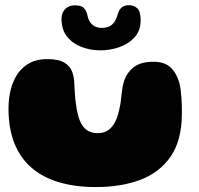

<svg xmlns="http://www.w3.org/2000/svg" viewBox="-20 -700 784 757"><path d="M358.5 37.5Q276.5 37.5 212.5 18.5Q148.5 -0.5 104.2 -38.8Q60 -77 36.8 -135.2Q13.5 -193.5 13.5 -271.5Q13.5 -293 16 -313Q18.5 -333 23.5 -351.2Q28.5 -369.5 36 -385Q54 -424 86.8 -445.5Q119.5 -467 165.5 -467Q211 -467 233.5 -453.2Q256 -439.5 263.8 -419Q271.5 -398.5 272.5 -379Q273 -367 273.8 -355Q274.5 -343 275.2 -331.5Q276 -320 277 -309.5Q278 -299 279.5 -289.5Q284.5 -250.5 294.5 -225.2Q304.5 -200 322 -187.5Q339.5 -175 365.5 -175Q386.5 -175 403 -184.5Q419.5 -194 431.8 -215.5Q444 -237 451 -272Q454.5 -286.5 456.2 -300.2Q458 -314 459.2 -327.2Q460.5 -340.5 462.8 -353.8Q465 -367 469 -380.5Q480.5 -414 507.5 -435.2Q534.5 -456.5 585 -456.5Q629.5 -456.5 653.2 -433.5Q677 -410.5 687.5 -372Q690.5 -358.5 692.5 -343.5Q694.5 -328.5 695.5 -312.8Q696.5 -297 697 -280.5Q697.5 -264 697 -247.5Q696 -145.5 652.8 -82.8Q609.5 -20 533.8 8.8Q458 37.5 358.5 37.5ZM376 -501.5Q336.5 -501.5 301.2 -515Q266 -528.5 244.2 -556Q222.5 -583.5 222.5 -626Q222.5 -649.5 237 -664.2Q251.5 -679 275 -679Q301.5 -679 311.2 -667.8Q321 -656.5 324.5 -640.5Q329 -615.5 343.8 -602.8Q358.5 -590 380 -590Q398.5 -590 410.8 -595.8Q423 -601.5 431.2 -614Q439.5 -626.5 445 -646Q450 -663.5 461 -671.5Q472 -679.5 488 -679.5Q507.5 -679.5 521 -667.5Q534.5 -655.5 534.5 -620.5Q534.5 -579 510.5 -552.8Q486.5 -526.5 450.2 -514Q414 -501.5 376 -501.5Z"/></svg>

Font: Gluten ExtraBold
Style: Regular
Weight: 800
Designer: Tyler Finck
Foundry: Etcetera Type Company
Version: Version 1.300